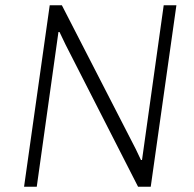

<svg xmlns="http://www.w3.org/2000/svg" viewBox="-20 -706 733 726"><path d="M71 0 168 -686H214L493 -143L513 -101H517L599 -686H647L550 0H502L228 -537L205 -585H201L119 0Z"/></svg>

Font: Chivo Medium Thin
Style: Italic
Weight: 250
Italic angle: -8.05°
Version: Version 2.002